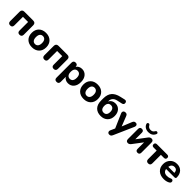

<svg xmlns="http://www.w3.org/2000/svg" viewBox="511 -2691 4853 4853"><g transform="rotate(45 2937.5 -265.0)"><path d="M142 9Q105 9 85.5 -11Q66 -31 66 -68V-406Q66 -447 87.5 -469Q109 -491 150 -491H467Q552 -491 552 -406V-68Q552 -31 532 -11Q512 9 476 9Q401 9 401 -68V-374H217V-68Q217 9 142 9Z M659 -246Q659 -363 729.5 -432Q800 -501 919 -501Q1037 -501 1108.5 -432Q1180 -363 1180 -246Q1180 -128 1109 -58.5Q1038 11 919 11Q800 11 729.5 -58Q659 -127 659 -246ZM1028 -246Q1028 -316 998.5 -352Q969 -388 919 -388Q869 -388 840 -352.5Q811 -317 811 -246Q811 -175 840 -138.5Q869 -102 919 -102Q969 -102 998.5 -138.5Q1028 -175 1028 -246Z M1363 9Q1326 9 1306.5 -11Q1287 -31 1287 -68V-406Q1287 -447 1308.5 -469Q1330 -491 1371 -491H1688Q1773 -491 1773 -406V-68Q1773 -31 1753 -11Q1733 9 1697 9Q1622 9 1622 -68V-374H1438V-68Q1438 9 1363 9Z M1980 189Q1904 189 1904 112V-423Q1904 -460 1923.5 -479.5Q1943 -499 1978 -499Q2053 -499 2053 -423V-420Q2073 -457 2114.5 -479Q2156 -501 2207 -501Q2303 -501 2362.5 -432Q2422 -363 2422 -246Q2422 -128 2363 -58.5Q2304 11 2207 11Q2158 11 2117.5 -10Q2077 -31 2055 -67V112Q2055 189 1980 189ZM2270 -246Q2270 -316 2241 -352Q2212 -388 2162 -388Q2111 -388 2082 -352.5Q2053 -317 2053 -246Q2053 -175 2082.5 -138.5Q2112 -102 2162 -102Q2212 -102 2241 -138.5Q2270 -175 2270 -246Z M2506 -246Q2506 -363 2576.5 -432Q2647 -501 2766 -501Q2884 -501 2955.5 -432Q3027 -363 3027 -246Q3027 -128 2956 -58.5Q2885 11 2766 11Q2647 11 2576.5 -58Q2506 -127 2506 -246ZM2875 -246Q2875 -316 2845.5 -352Q2816 -388 2766 -388Q2716 -388 2687 -352.5Q2658 -317 2658 -246Q2658 -175 2687 -138.5Q2716 -102 2766 -102Q2816 -102 2845.5 -138.5Q2875 -175 2875 -246Z M3376 11Q3251 11 3180.5 -63Q3110 -137 3110 -278V-349Q3110 -495 3179 -575Q3248 -655 3388 -686L3508 -714Q3575 -729 3587 -668Q3593 -638 3578 -618Q3563 -598 3531 -592L3399 -563Q3251 -531 3251 -390V-383Q3301 -481 3421 -481Q3513 -481 3572 -416Q3631 -351 3631 -242Q3631 -126 3561 -57.5Q3491 11 3376 11ZM3371 -102Q3423 -102 3451 -136Q3479 -170 3479 -235Q3479 -299 3450.5 -334Q3422 -369 3370 -369Q3318 -369 3290 -335Q3262 -301 3262 -239Q3262 -172 3290 -137Q3318 -102 3371 -102Z M3863 189Q3823 189 3807 159Q3791 129 3808 91L3861 -27L3698 -401Q3681 -441 3699 -470Q3717 -499 3765 -499Q3793 -499 3809.5 -486Q3826 -473 3839 -439L3941 -179L4047 -440Q4060 -473 4078 -486Q4096 -499 4126 -499Q4164 -499 4179.5 -469.5Q4195 -440 4178 -402L3943 131Q3928 164 3910 176.5Q3892 189 3863 189Z M4520 -552Q4453 -552 4406 -581Q4359 -610 4340 -661Q4325 -703 4364 -717Q4396 -728 4418 -688Q4449 -632 4520 -632Q4591 -632 4622 -688Q4644 -728 4676 -717Q4717 -703 4698 -661Q4648 -552 4520 -552ZM4348 9Q4278 9 4278 -72V-427Q4278 -499 4346 -499Q4414 -499 4414 -427V-194L4608 -451Q4643 -499 4693 -499Q4762 -499 4762 -419V-63Q4762 -28 4744.5 -9.5Q4727 9 4695 9Q4626 9 4626 -63V-296L4432 -40Q4396 9 4348 9Z M5073 9Q5037 9 5017.5 -11Q4998 -31 4998 -68V-373H4890Q4827 -373 4827 -432Q4827 -460 4843.5 -475.5Q4860 -491 4890 -491H5256Q5320 -491 5320 -432Q5320 -373 5256 -373H5149V-68Q5149 9 5073 9Z M5632 11Q5503 11 5428 -58.5Q5353 -128 5353 -245Q5353 -358 5423.5 -429.5Q5494 -501 5604 -501Q5712 -501 5775 -433.5Q5838 -366 5838 -251Q5838 -213 5791 -213H5496Q5512 -102 5635 -102Q5697 -102 5748 -127Q5785 -144 5808.5 -126Q5832 -108 5827.5 -76Q5823 -44 5791 -27Q5724 11 5632 11ZM5611 -401Q5563 -401 5533.5 -372.5Q5504 -344 5496 -291H5713Q5707 -401 5611 -401Z"/></g></svg>

Font: Nunito ExtraBold
Style: Regular
Weight: 800
Designer: Vernon Adams
Foundry: Vernon Adams
Version: Version 3.602